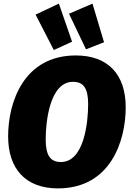

<svg xmlns="http://www.w3.org/2000/svg" viewBox="-20 -1023 718 1063"><path d="M306 -1003 177 -942 278 -746 379 -792ZM492 -1003 362 -947 456 -750 556 -789ZM400 -716C112 -716 25 -458 25 -268C25 -89 121 20 301 20C591 20 676 -241 676 -429C676 -609 580 -716 400 -716ZM384 -570C441 -570 468 -536 468 -447C468 -346 446 -126 317 -126C260 -126 233 -161 233 -251C233 -348 255 -570 384 -570Z"/></svg>

Font: Fira Sans Heavy
Style: Italic
Weight: 900
Italic angle: -8°
Designer: bBox Type GmbH & Carrois Corporate GbR & Edenspiekermann AG
Foundry: bBox Type GmbH & Carrois Corporate GbR & Edenspiekermann AG
Version: Version 4.301;PS 004.301;hotconv 1.0.88;makeotf.lib2.5.64775